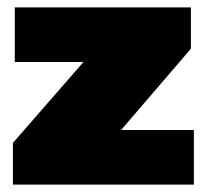

<svg xmlns="http://www.w3.org/2000/svg" viewBox="-20 -500 559 520"><path d="M15 -113 206 -332H20V-480H497V-368L308 -148H505V0H15Z"/></svg>

Font: Readiness Black
Style: Regular
Weight: 900
Designer: Katatrad Team
Foundry: CadsonDemak
Version: Version 1.00;April 23, 2019;FontCreator 11.5.0.2425 64-bit; 